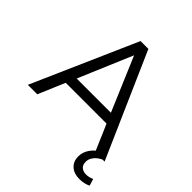

<svg xmlns="http://www.w3.org/2000/svg" viewBox="-235 -868 1223 1223"><g transform="rotate(45 376.0 -256.5)"><path d="M19 0 329.5 -705H400.1L710.6 0H625.7L539.1 -201.2L578.8 -180H149.3L189.6 -201.2L104 0ZM363.6 -609.5 202.9 -230.3 179 -248.6H549.1L526.7 -230.3L365.6 -609.5ZM673.5 192.3Q625.9 192.3 597 165.9Q568.2 139.5 568.2 94.7Q568.2 54.8 593.8 19.6Q619.4 -15.6 663.8 -36.2L692.3 0Q676.9 6.5 661.5 18.8Q646.2 31.1 636.1 48.2Q626 65.3 626 86Q626 114.2 642.8 128Q659.6 141.8 684.1 141.8Q697.6 141.8 710.6 138.8Q723.6 135.8 737.6 129.7L751.5 175.3Q737.3 183.3 717.6 187.8Q697.9 192.3 673.5 192.3Z"/></g></svg>

Font: Nunito Sans 12pt ExtraLight
Style: Regular
Weight: 200
Designer: Vernon Adams
Foundry: Vernon Adams
Version: Version 3.101;gftools[0.9.27]